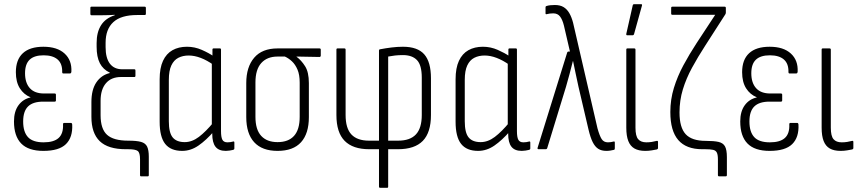

<svg xmlns="http://www.w3.org/2000/svg" viewBox="-20 -715 4128 920"><path d="M188 8Q116 8 81.5 -27.5Q47 -63 47 -133Q47 -181 68.5 -210.5Q90 -240 126 -248V-249Q94 -262 75 -292Q56 -322 56 -369Q56 -429 89.5 -460Q123 -491 188 -491Q254 -491 289.5 -458.5Q325 -426 322 -371Q321 -363 315 -363H283Q278 -363 278 -370Q279 -410 256 -430Q233 -450 189 -450Q144 -450 122 -429Q100 -408 100 -364Q100 -318 123 -292.5Q146 -267 191 -267H242Q248 -267 248 -261V-234Q248 -228 242 -228H187Q138 -228 114.5 -205Q91 -182 91 -133Q91 -83 114 -58Q137 -33 189 -33Q238 -33 261 -54Q284 -75 282 -119Q282 -126 287 -126H320Q325 -126 326 -118Q329 -57 296 -24.5Q263 8 188 8Z M656 130Q651 130 651 124V48Q651 17 640 8.5Q629 0 594 0H583Q498 0 458 -38.5Q418 -77 418 -155V-226Q418 -285 441.5 -320Q465 -355 506 -365V-367Q474 -382 458.5 -412Q443 -442 443 -491V-509Q443 -561 464.5 -594.5Q486 -628 530 -642V-644Q516 -643 501.5 -642.5Q487 -642 472 -642H418Q413 -642 413 -649V-677Q413 -683 418 -683H673Q679 -683 679 -677V-649Q679 -643 673 -643H637Q560 -643 523 -609Q486 -575 486 -510V-489Q486 -437 506.5 -410Q527 -383 566 -383H623Q627 -383 628 -381.5Q629 -380 629 -377V-352Q629 -349 628 -347.5Q627 -346 623 -346H560Q513 -346 487.5 -316Q462 -286 462 -232V-163Q462 -97 493 -69Q524 -41 594 -41Q635 -41 656 -35Q677 -29 685 -12.5Q693 4 693 36V124Q693 130 688 130Z M853 8Q798 8 771.5 -25.5Q745 -59 745 -132V-335Q745 -389 761 -423.5Q777 -458 806.5 -474.5Q836 -491 876 -491Q913 -491 947 -476Q981 -461 1004 -445L1003 -404Q972 -426 942 -437.5Q912 -449 884 -449Q856 -449 834.5 -438Q813 -427 801 -401.5Q789 -376 789 -332V-134Q789 -79 807.5 -56.5Q826 -34 865 -34Q900 -34 933 -59Q966 -84 1004 -130L1006 -87Q968 -43 931 -17.5Q894 8 853 8ZM1062 8Q1028 8 1012.5 -12Q997 -32 997 -74V-97L995 -107V-417L998 -434V-477Q998 -483 1003 -483H1034Q1039 -483 1039 -477V-87Q1039 -58 1045.5 -45.5Q1052 -33 1070 -33Q1077 -33 1084 -34Q1091 -35 1098 -37Q1103 -38 1103 -32V-4Q1103 1 1098 3Q1090 5 1080 6.5Q1070 8 1062 8Z M1310 8Q1236 8 1198 -33.5Q1160 -75 1160 -154V-317Q1160 -394 1198 -438.5Q1236 -483 1310 -483H1511Q1517 -483 1517 -477V-448Q1517 -446 1515.5 -444Q1514 -442 1511 -442L1401 -444V-443Q1424 -426 1442 -397.5Q1460 -369 1460 -317V-154Q1460 -75 1422.5 -33.5Q1385 8 1310 8ZM1310 -34Q1362 -34 1389 -64Q1416 -94 1416 -155V-319Q1416 -357 1405.5 -381.5Q1395 -406 1379 -421Q1363 -436 1345 -444H1310Q1260 -444 1232 -413Q1204 -382 1204 -320V-155Q1204 -94 1231.5 -64Q1259 -34 1310 -34Z M1802 185Q1796 185 1796 179V0H1749Q1671 0 1631.5 -40Q1592 -80 1592 -164V-477Q1592 -483 1597 -483H1630Q1636 -483 1636 -477V-164Q1636 -100 1664 -70.5Q1692 -41 1748 -41H1796V-472Q1796 -479 1802 -479Q1828 -484 1856 -487.5Q1884 -491 1911 -491Q1981 -491 2013 -454.5Q2045 -418 2045 -340V-164Q2045 -80 2006 -40Q1967 0 1887 0H1840V179Q1840 185 1835 185ZM1840 -41H1888Q1945 -41 1973 -71Q2001 -101 2001 -164V-343Q2001 -403 1978 -427Q1955 -451 1911 -451Q1890 -451 1872.5 -449Q1855 -447 1840 -444Z M2271 8Q2216 8 2189.5 -25.5Q2163 -59 2163 -132V-335Q2163 -389 2179 -423.5Q2195 -458 2224.5 -474.5Q2254 -491 2294 -491Q2331 -491 2365 -476Q2399 -461 2422 -445L2421 -404Q2390 -426 2360 -437.5Q2330 -449 2302 -449Q2274 -449 2252.5 -438Q2231 -427 2219 -401.5Q2207 -376 2207 -332V-134Q2207 -79 2225.5 -56.5Q2244 -34 2283 -34Q2318 -34 2351 -59Q2384 -84 2422 -130L2424 -87Q2386 -43 2349 -17.5Q2312 8 2271 8ZM2480 8Q2446 8 2430.5 -12Q2415 -32 2415 -74V-97L2413 -107V-417L2416 -434V-477Q2416 -483 2421 -483H2452Q2457 -483 2457 -477V-87Q2457 -58 2463.5 -45.5Q2470 -33 2488 -33Q2495 -33 2502 -34Q2509 -35 2516 -37Q2521 -38 2521 -32V-4Q2521 1 2516 3Q2508 5 2498 6.5Q2488 8 2480 8Z M2886 8Q2862 8 2846.5 -2Q2831 -12 2820 -34Q2809 -56 2800 -94L2752 -299Q2745 -330 2739 -359.5Q2733 -389 2726 -422H2725Q2717 -389 2709 -360Q2701 -331 2692 -299L2602 -5Q2600 0 2596 0H2561Q2554 0 2556 -7L2698 -464Q2700 -468 2704 -468H2711L2682 -593Q2675 -621 2663.5 -636Q2652 -651 2631 -651Q2614 -651 2599 -647Q2594 -646 2594 -651V-680Q2594 -685 2598 -686Q2607 -689 2617.5 -690Q2628 -691 2639 -691Q2664 -691 2680.5 -681Q2697 -671 2708 -652Q2719 -633 2726 -606L2843 -100Q2853 -64 2863 -48.5Q2873 -33 2893 -33Q2907 -33 2921 -37Q2926 -38 2926 -32V-4Q2926 2 2922 3Q2914 5 2904.5 6.5Q2895 8 2886 8Z M3072 8Q3040 8 3020 -3.5Q3000 -15 2990.5 -39.5Q2981 -64 2981 -103V-477Q2981 -483 2986 -483H3019Q3025 -483 3025 -477V-103Q3025 -63 3038 -48Q3051 -33 3077 -33Q3091 -33 3103.5 -35Q3116 -37 3127 -40Q3133 -41 3133 -35V-6Q3133 -1 3128 1Q3118 3 3103 5.5Q3088 8 3072 8ZM2985 -546Q2980 -546 2981 -553L3012 -690Q3013 -693 3014.5 -694Q3016 -695 3019 -695H3052Q3058 -695 3056 -688L3018 -551Q3016 -546 3012 -546Z M3426 130Q3420 130 3420 124V49Q3420 27 3415 16.5Q3410 6 3397 3Q3384 0 3359 0H3345Q3268 0 3230 -44Q3192 -88 3192 -178Q3192 -238 3209 -293.5Q3226 -349 3254.5 -402Q3283 -455 3317 -507L3407 -644H3202Q3196 -644 3196 -650V-677Q3196 -683 3202 -683H3452Q3458 -683 3458 -677V-655Q3458 -651 3456 -647L3359 -496Q3324 -442 3296 -390.5Q3268 -339 3252 -286.5Q3236 -234 3236 -176Q3236 -104 3265.5 -72Q3295 -40 3362 -40Q3401 -40 3423 -35Q3445 -30 3454 -13.5Q3463 3 3463 38V124Q3463 130 3457 130Z M3668 8Q3596 8 3561.5 -27.5Q3527 -63 3527 -133Q3527 -181 3548.5 -210.5Q3570 -240 3606 -248V-249Q3574 -262 3555 -292Q3536 -322 3536 -369Q3536 -429 3569.5 -460Q3603 -491 3668 -491Q3734 -491 3769.5 -458.5Q3805 -426 3802 -371Q3801 -363 3795 -363H3763Q3758 -363 3758 -370Q3759 -410 3736 -430Q3713 -450 3669 -450Q3624 -450 3602 -429Q3580 -408 3580 -364Q3580 -318 3603 -292.5Q3626 -267 3671 -267H3722Q3728 -267 3728 -261V-234Q3728 -228 3722 -228H3667Q3618 -228 3594.5 -205Q3571 -182 3571 -133Q3571 -83 3594 -58Q3617 -33 3669 -33Q3718 -33 3741 -54Q3764 -75 3762 -119Q3762 -126 3767 -126H3800Q3805 -126 3806 -118Q3809 -57 3776 -24.5Q3743 8 3668 8Z M4008 8Q3976 8 3956 -3.5Q3936 -15 3926.5 -39.5Q3917 -64 3917 -103V-477Q3917 -483 3922 -483H3955Q3961 -483 3961 -477V-103Q3961 -63 3974 -48Q3987 -33 4013 -33Q4027 -33 4039.5 -35Q4052 -37 4063 -40Q4069 -41 4069 -35V-6Q4069 -1 4064 1Q4054 3 4039 5.5Q4024 8 4008 8Z"/></svg>

Font: Sofia Sans Condensed Light
Style: Regular
Weight: 300
Designer: Botio Nikoltchev, Ani Petrova
Foundry: lettersoup
Version: Version 4.101